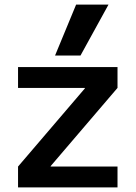

<svg xmlns="http://www.w3.org/2000/svg" viewBox="-20 -810 586 830"><path d="M58 0V-90L347 -428V-430H58V-520H488V-430L199 -92V-90H488V0ZM328 -570H218L309 -790H449Z"/></svg>

Font: M PLUS 2 Medium
Style: Regular
Weight: 500
Designer: Coji Morishita
Foundry: UNDERFOREST DESIGN
Version: Version 1.001